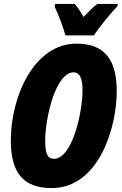

<svg xmlns="http://www.w3.org/2000/svg" viewBox="-20 -947 620 977"><path d="M313 -767H458C481 -804 545 -882 577 -915L580 -927H475C457 -913 434 -891 405 -861C390 -889 374 -911 360 -927H261L258 -913C279 -869 301 -810 313 -767ZM243 10C480 10 574 -292 574 -484C574 -642 513 -725 369 -725C154 -725 35 -457 35 -232C35 -65 101 10 243 10ZM255 -139C226 -139 210 -156 210 -231C210 -347 263 -579 355 -579C384 -579 400 -550 400 -489C400 -373 347 -139 255 -139Z"/></svg>

Font: Noto Sans ExtraCondensed Black
Style: Italic
Weight: 900
Width: 2
Italic angle: -12°
Designer: Monotype Design Team
Foundry: Monotype Imaging Inc.
Version: Version 2.013